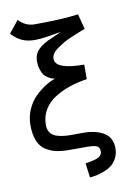

<svg xmlns="http://www.w3.org/2000/svg" viewBox="-93 -759 705 977"><g transform="rotate(-10 259.0 -270.0)"><path d="M67.9 -697.3Q103 -660.2 149.4 -660.2Q290 -660.2 375.5 -671.9L396 -593.3Q372.6 -584.5 360.4 -579.6Q348.1 -574.7 322.3 -563.7Q296.4 -552.7 281 -543.5Q265.6 -534.2 248 -522Q230.5 -509.8 221.9 -496.8Q213.4 -483.9 213.4 -470.7Q213.4 -414.6 362.3 -414.6V-339.4Q314.9 -332.5 273.4 -318.6Q231.9 -304.7 195.6 -282.2Q159.2 -259.8 137.9 -224.9Q116.7 -189.9 116.7 -147Q116.7 -105.5 146.2 -89.4Q175.8 -73.2 234.9 -73.2Q235.4 -73.2 264.6 -73.5Q293.9 -73.7 294.9 -73.7Q363.3 -73.7 404.1 -48.1Q444.8 -22.5 444.8 32.2Q444.8 61 432.6 83.5Q420.4 106 404.1 118.4Q387.7 130.9 364 139.6Q340.3 148.4 325 151.4Q309.6 154.3 291.5 156.2L281.7 81.5Q297.9 79.1 306.9 77.4Q315.9 75.7 329.6 72Q343.3 68.4 350.3 64.2Q357.4 60.1 363 53.2Q368.7 46.4 368.7 37.6Q368.7 12.7 353.5 6.3Q338.4 0 300.8 0H291H211.4Q171.9 0 142.6 -6.8Q113.3 -13.7 88.9 -30.3Q64.5 -46.9 51.8 -79.1Q39.1 -111.3 39.1 -158.7Q39.1 -202.1 56.4 -240.5Q73.7 -278.8 100.3 -304.2Q127 -329.6 153.1 -345.9Q179.2 -362.3 203.1 -369.6Q192.9 -372.6 187 -374.3Q181.2 -376 168.5 -383.5Q155.8 -391.1 148.4 -400.9Q141.1 -410.6 134.8 -429.4Q128.4 -448.2 128.4 -472.2Q128.4 -509.8 153.1 -533.9Q177.7 -558.1 222.7 -576.2Q235.4 -581.1 273.4 -598.6Q263.7 -597.7 252.4 -595.9Q241.2 -594.2 227.8 -591.6Q214.4 -588.9 207.5 -587.9Q166 -581.5 137.7 -581.5Q100.6 -581.5 72.8 -593.5Q44.9 -605.5 17.6 -634.8Z"/></g></svg>

Font: FantasqueSansM Nerd Font
Style: Regular
Weight: 400
Monospace: yes
Designer: Jany Belluz
Version: Version 1.8.0 ; ttfautohint (v1.8.2);Nerd Fonts 3.4.0